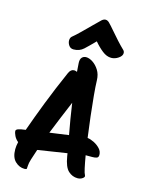

<svg xmlns="http://www.w3.org/2000/svg" viewBox="-147 -1065 884 1192"><g transform="rotate(15 295.0 -469.5)"><path d="M132 43Q98 43 71.5 17.5Q45 -8 45 -60Q45 -81 51 -107Q34 -121 25 -139.5Q16 -158 16 -171Q17 -179 30.5 -184Q44 -189 77 -193Q107 -278 146.5 -380Q186 -482 239 -602Q251 -628 272 -628Q281 -628 291 -623Q289 -652 287 -680Q286 -704 296.5 -715Q307 -726 323 -726Q343 -726 366 -711Q389 -696 406 -669Q423 -642 424 -604Q425 -566 430.5 -506.5Q436 -447 444 -378.5Q452 -310 461 -244Q482 -241 504.5 -229.5Q527 -218 543 -200.5Q559 -183 559 -161Q559 -145 548 -141Q537 -137 520 -137H496Q491 -137 486.5 -137Q482 -137 477 -137Q485 -90 492 -58Q499 -26 505 -16Q511 -6 497 4Q483 14 465 14Q431 14 405 -10Q379 -34 368 -101Q366 -110 365 -120L178 -91Q167 -57 156 -24Q148 2 147.5 17Q147 32 146 37.5Q145 43 132 43ZM312 -430Q288 -374 266 -320Q244 -266 223 -214L345 -231Q336 -281 327.5 -330Q319 -379 312 -430ZM234 -752Q214 -752 203.5 -767.5Q193 -783 193 -799Q193 -816 203 -825Q224 -842 252.5 -870Q281 -898 309.5 -926.5Q338 -955 356 -972Q368 -982 379 -982Q392 -982 403 -971Q418 -956 440.5 -929.5Q463 -903 487.5 -876Q512 -849 532 -830Q541 -822 541 -810Q541 -792 519 -777Q497 -762 473 -762Q444 -762 415.5 -784.5Q387 -807 361 -838Q324 -800 298 -776Q272 -752 234 -752Z"/></g></svg>

Font: Protest Riot
Style: Regular
Weight: 400
Designer: Octavio Pardo
Foundry: Ashler Design
Version: Version 2.005; ttfautohint (v1.8.4.7-5d5b)